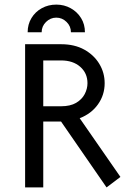

<svg xmlns="http://www.w3.org/2000/svg" viewBox="-20 -818 582 838"><path d="M445.1 0Q445.1 0 246.5 -287.5Q246.5 -287.5 168.8 -287.5Q168.8 -287.5 168.8 0H89.6V-625Q89.6 -625 246.5 -625Q305.6 -625 347.9 -601.4Q390.3 -577.8 413.5 -539.2Q436.8 -500.7 436.8 -454.9Q436.8 -403.5 407.6 -362.5Q378.5 -321.5 327.8 -302.1L505.6 -45.8Q505.6 -45.8 445.1 0ZM168.8 -354.2H246.5Q286.8 -354.2 312.2 -369.1Q337.5 -384 349.7 -407.3Q361.8 -430.6 361.8 -454.9Q361.8 -498.6 330.2 -526.4Q298.6 -554.2 246.5 -554.2H168.8ZM100.7 -677.1Q100.7 -711.8 117.4 -739.2Q134 -766.7 162.5 -782.3Q191 -797.9 225.7 -797.9Q260.4 -797.9 288.9 -781.9Q317.4 -766 334 -738.9Q350.7 -711.8 350.7 -677.1H289.6Q289.6 -703.5 270.5 -722.2Q251.4 -741 225.7 -741Q200 -741 180.9 -722.2Q161.8 -703.5 161.8 -677.1Z"/></svg>

Font: co2trust
Style: Regular
Weight: 400
Designer: Kristian Moeller
Foundry: Dicotype
Version: Version 1.000